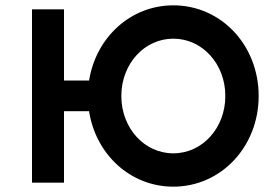

<svg xmlns="http://www.w3.org/2000/svg" viewBox="-20 -684 1040 720"><path d="M630 16C809 16 950 -134 950 -324C950 -514 810 -664 630 -664C470 -664 340 -544 314 -382H220V-649H100V1H220V-267H314C339 -105 469 16 630 16ZM435 -324C435 -444 521 -539 630 -539C739 -539 825 -444 825 -324C825 -204 739 -109 630 -109C521 -109 435 -204 435 -324Z"/></svg>

Font: Grotesk 03
Style: Bold
Weight: 500
Designer: Frank Adebiaye, contributions by Jérémy Landes, Ariel Martín Pérez
Foundry: Velvetyne Type Foundry
Version: Version 3.000;Glyphs 3.1.2 (3150)